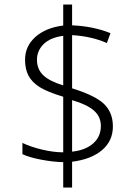

<svg xmlns="http://www.w3.org/2000/svg" viewBox="-20 -779 611 857"><path d="M483.9 -214.8Q483.9 -149.9 435.5 -108.9Q387.2 -67.9 301.8 -57.1V58.1H262.2V-55.2Q217.3 -56.2 164.3 -66.2Q111.3 -76.2 80.1 -90.8V-141.1Q116.7 -123.5 167.7 -111.3Q218.8 -99.1 262.2 -99.1V-347.2Q191.4 -368.7 157.2 -390.1Q123 -411.6 107.4 -440.9Q91.8 -470.2 91.8 -512.2Q91.8 -572.8 137.9 -614Q184.1 -655.3 262.2 -665V-758.8H301.8V-666Q397.9 -661.6 473.1 -630.9L457 -586.9Q388.2 -617.2 301.8 -622.1V-384.8Q405.8 -352.5 444.8 -314.5Q483.9 -276.4 483.9 -214.8ZM430.2 -216.8Q430.2 -258.3 399.4 -285.4Q368.7 -312.5 301.8 -332V-102.1Q361.3 -108.4 395.8 -138.7Q430.2 -168.9 430.2 -216.8ZM145 -512.2Q145 -470.2 172.9 -443.4Q200.7 -416.5 262.2 -397.9V-619.1Q204.1 -611.3 174.6 -582Q145 -552.7 145 -512.2Z"/></svg>

Font: Zoram GWeb Light
Style: Regular
Weight: 300
Foundry: Ascender Corporation
Version: Version 1.000